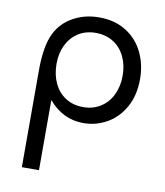

<svg xmlns="http://www.w3.org/2000/svg" viewBox="-76 -490 677 787"><g transform="rotate(10 262.0 -96.0)"><path d="M67.9 -169.4Q67.9 -258.8 88.6 -311Q109.4 -363.3 156.2 -393.1Q208 -425.8 274.4 -425.8Q339.4 -425.8 386.5 -396.2Q433.6 -366.7 458 -316.4Q482.4 -266.1 482.4 -205.1Q482.4 -137.7 454.8 -88.4Q427.2 -39.1 381.8 -13.4Q336.4 12.2 284.2 12.2Q198.7 12.2 139.2 -58.1V233.9H67.9ZM134.3 -208.5Q134.3 -163.1 151.1 -127.4Q168 -91.8 199.2 -72Q230.5 -52.2 272.5 -52.2Q313.5 -52.2 344.7 -72.3Q376 -92.3 392.8 -127.4Q409.7 -162.6 409.7 -206.5Q409.7 -251 392.8 -286.1Q376 -321.3 344.5 -341.1Q313 -360.8 271 -360.8Q230 -360.8 199 -341.1Q168 -321.3 151.1 -286.6Q134.3 -252 134.3 -208.5Z"/></g></svg>

Font: NMS Futura Pro Book
Style: Regular
Weight: 400
Designer: Blend3rman
Version: Version 0.1